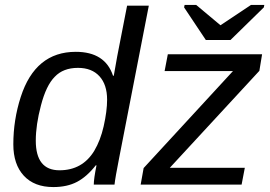

<svg xmlns="http://www.w3.org/2000/svg" viewBox="-20 -748 1096 778"><path d="M196 10Q119 10 76.5 -36Q34 -82 34 -163Q34 -262 64 -355Q123 -538 287 -538Q406 -538 438 -441H441L455 -520L495 -725H583L463 -109Q447 -28 444 0H360Q360 -23 371 -78H368Q332 -32 292 -11Q252 10 196 10ZM221 -58Q314 -58 362 -137Q387 -179 400 -236Q414 -298 414 -344Q414 -405 383 -439Q352 -473 296 -473Q236 -473 202 -437Q167 -402 146 -321Q125 -242 125 -178Q125 -58 221 -58ZM1049 -718 914 -586H814L726 -718L728 -728H775L873 -646H874L997 -728H1051ZM959 0H550L562 -67L924 -460H647L660 -528H1042L1031 -461L668 -68H972Z"/></svg>

Font: Libra Sans
Style: Italic
Weight: 400
Italic angle: -12°
Foundry: Context Ltd
Version: Version 1.002